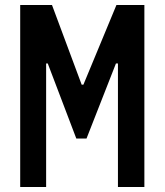

<svg xmlns="http://www.w3.org/2000/svg" viewBox="-20 -750 660 770"><path d="M61 0H165V-495.5H171.5L286 -194.5H327L445 -495.5H453V0H559V-730H447L314.5 -410.5H307.5L188.5 -730H61Z"/></svg>

Font: Monaspace Krypton SemiBold
Style: Regular
Weight: 600
Designer: Riley Cran & the Lettermatic Team
Foundry: Lettermatic
Version: Version 1.200 (Monaspace Krypton)